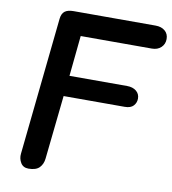

<svg xmlns="http://www.w3.org/2000/svg" viewBox="-104 -1094 1062 1183"><g transform="rotate(10 427.0 -502.0)"><path d="M154 0Q120.5 0 105 -26Q89.5 -52 93 -83L183 -943Q186.5 -975.5 205 -989.8Q223.5 -1004 259.5 -1004H773Q809.5 -1004 831.8 -985Q854 -966 854 -934Q854 -902 832 -881.2Q810 -860.5 774.5 -860.5H329.5L304 -607H664.5Q700 -607 722 -589.2Q744 -571.5 744 -542Q744 -516 726.8 -497Q709.5 -478 672.5 -478H290L247.5 -79.5Q244 -44.5 222.5 -22.2Q201 0 154 0Z"/></g></svg>

Font: Edu NSW ACT Hand
Style: Regular
Weight: 400
Designer: Tina and Corey Anderson, Eben Sorkin, Mirko Velimirovic
Foundry: Sorkin Type Co.
Version: Version 2.000